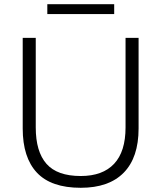

<svg xmlns="http://www.w3.org/2000/svg" viewBox="-20 -885 766 913"><path d="M364 8Q223 8 155.5 -64Q88 -136 88 -274V-705H150V-279Q150 -164 201 -106Q252 -48 364 -48Q468 -48 522.5 -106Q577 -164 577 -279V-705H639V-274Q639 -136 568.5 -64Q498 8 364 8ZM205 -818V-865H523V-818Z"/></svg>

Font: Mulish ExtraLight Light
Style: Regular
Weight: 300
Version: Version 3.603